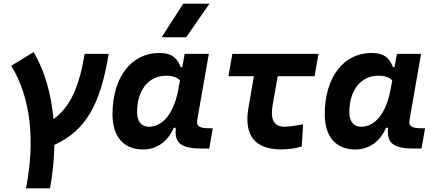

<svg xmlns="http://www.w3.org/2000/svg" viewBox="-20 -815 2384 1060"><path d="M123.5 224.6H256.3C271 143.6 278.8 63 280.3 -15.1C453.1 -94.2 533.7 -235.4 580.1 -517.6H447.3C418 -338.4 370.1 -226.6 275.4 -157.2C262.2 -299.8 225.6 -427.2 165.5 -527.3L42 -451.7C150.9 -274.9 174.3 -36.1 123.5 224.6Z M986.3 -444.3H977.5C959.5 -490.7 933.1 -522.5 858.9 -522.5C704.1 -522.5 601.1 -387.2 601.1 -184.1C601.1 -60.5 662.6 10.3 770 10.3C845.2 10.3 905.8 -32.7 939.5 -109.4H950.7C941.4 -25.9 979.5 4.9 1090.8 4.9H1135.3L1154.8 -106.9H1136.2C1075.2 -106.9 1063.5 -120.6 1069.3 -154.8L1132.8 -517.6H999.5ZM896.5 -397C936.5 -397 958 -386.7 973.6 -371.6L965.3 -325.7C941.4 -191.9 880.4 -115.2 801.8 -115.2C760.7 -115.2 736.8 -144.5 736.8 -196.3C736.8 -316.9 800.8 -397 896.5 -397ZM872.6 -609.4H1007.8L1136.7 -794.9H991.7Z M1531.7 9.8C1572.3 9.8 1611.3 4.4 1646 -5.9L1653.3 -129.4C1613.3 -120.6 1577.6 -115.7 1548.8 -115.7C1493.2 -115.7 1471.2 -155.8 1484.9 -232.9L1513.2 -394.5H1716.8L1738.3 -517.6H1262.7L1241.2 -394.5H1381.8L1351.6 -219.7C1325.2 -68.8 1386.7 9.8 1531.7 9.8Z M2158.2 -444.3H2149.4C2131.3 -490.7 2105 -522.5 2030.8 -522.5C1876 -522.5 1772.9 -387.2 1772.9 -184.1C1772.9 -60.5 1834.5 10.3 1941.9 10.3C2017.1 10.3 2077.6 -32.7 2111.3 -109.4H2122.6C2113.3 -25.9 2151.4 4.9 2262.7 4.9H2307.1L2326.7 -106.9H2308.1C2247.1 -106.9 2235.4 -120.6 2241.2 -154.8L2304.7 -517.6H2171.4ZM2068.4 -397C2108.4 -397 2129.9 -386.7 2145.5 -371.6L2137.2 -325.7C2113.3 -191.9 2052.2 -115.2 1973.6 -115.2C1932.6 -115.2 1908.7 -144.5 1908.7 -196.3C1908.7 -316.9 1972.7 -397 2068.4 -397Z"/></svg>

Font: Cascadia Mono NF
Style: Bold Italic
Weight: 700
Italic angle: -10°
Monospace: yes
Designer: Aaron Bell
Foundry: Saja Typeworks
Version: Version 2404.023